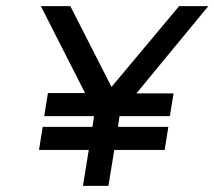

<svg xmlns="http://www.w3.org/2000/svg" viewBox="-20 -600 698 625"><path d="M113 -580 257 -297H136L124 -222H286L281 -187H119L107 -112H269L250 5H333L352 -112H516L528 -187H364L369 -222H533L545 -296H424L658 -580H563L343 -317L209 -580Z"/></svg>

Font: Charger Pro
Style: BdExtObl
Weight: 700
Designer: Jasper
Foundry: Cannot Into Space Fonts
Version: Version 1.09